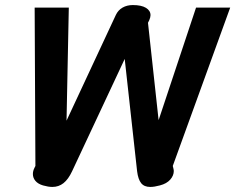

<svg xmlns="http://www.w3.org/2000/svg" viewBox="-20 -730 930 759"><path d="M110 -42Q110 -54 116 -66L120 -74L117 -700H252L243 -253L438 -671Q447 -690 464.5 -700Q482 -710 505 -710Q539 -710 557 -699Q575 -688 575 -670Q575 -662 570 -650L565 -640L607 -255L755 -700H890L663 -74L665 -66Q667 -58 667 -54Q667 -36 653 -20Q639 -4 612 3Q590 9 574 9Q550 9 538 -6Q526 -21 522 -53L473 -497L265 -53Q250 -21 231 -6Q212 9 187 9Q171 9 150 3Q130 -3 120 -15Q110 -27 110 -42Z"/></svg>

Font: Niramit
Style: Bold Italic
Weight: 700
Italic angle: -10°
Designer: Katatrad Aksorn Co.,Ltd.
Foundry: Cadson Demak Co.,Ltd.
Version: Version 1.001; ttfautohint (v1.6)